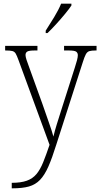

<svg xmlns="http://www.w3.org/2000/svg" viewBox="-20 -786 546 1046"><path d="M44 210Q94 210 126 198.5Q158 187 178.5 162.5Q199 138 215 98.5Q231 59 250 3L81 -458Q72 -483 65.5 -494Q59 -505 47 -508Q35 -511 10 -511H8V-536H184V-511H170Q138 -511 128.5 -505Q119 -499 119 -486Q119 -477 124.5 -460Q130 -443 142 -411L211 -220Q228 -170 245.5 -121Q263 -72 271 -42Q278 -72 289 -107.5Q300 -143 314 -187L388 -419Q395 -440 399.5 -457.5Q404 -475 404 -485Q404 -498 395 -504.5Q386 -511 354 -511H329V-536H506V-511H502Q479 -511 467 -507.5Q455 -504 447.5 -490Q440 -476 431 -447L287 1Q264 75 243.5 121.5Q223 168 198 194Q173 220 137.5 230Q102 240 47 240H44ZM229 -619Q251 -653 275 -692.5Q299 -732 313 -766H369V-756Q358 -739 335 -711Q312 -683 286 -654.5Q260 -626 239 -606H229Z"/></svg>

Font: Noto Serif Lao SemiCondensed ExtraLight
Style: Regular
Weight: 200
Width: 4
Designer: Monotype Design Team
Foundry: Monotype Imaging Inc.
Version: Version 2.003; ttfautohint (v1.8.4.7-5d5b)